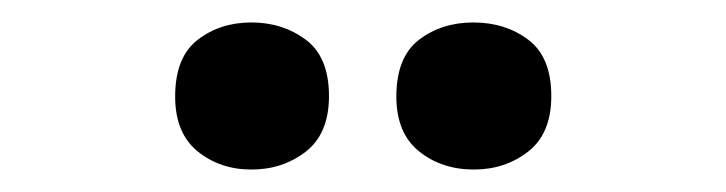

<svg xmlns="http://www.w3.org/2000/svg" viewBox="-20 -772 647 171"><path d="M136 -686Q136 -721 156 -736.5Q176 -752 203.9 -752Q231.8 -752 252.4 -736.6Q273 -721.2 273 -686.4Q273 -653 252.4 -637Q231.8 -621 203.9 -621Q176 -621 156 -637.2Q136 -653.5 136 -686ZM333 -686Q333 -721 353.1 -736.5Q373.3 -752 401.6 -752Q430 -752 450.5 -736.6Q471 -721.2 471 -686.4Q471 -653 450.4 -637Q429.9 -621 402 -621Q373.5 -621 353.2 -637.2Q333 -653.5 333 -686Z"/></svg>

Font: Noto Sans Tangsa
Style: Regular
Weight: 400
Designer: David Williams
Foundry: Google LLC
Version: Version 1.504